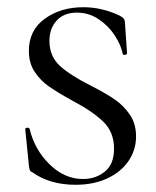

<svg xmlns="http://www.w3.org/2000/svg" viewBox="-20 -500 432 532"><path d="M233 -262Q274 -241 298.5 -224Q323 -207 340 -182Q357 -157 357 -122Q357 -85 336.5 -54.5Q316 -24 278 -6Q240 12 189 12Q118 12 69 -23Q64 -25 62.5 -29Q61 -33 60 -42L50 -141Q49 -145 54.5 -146Q60 -147 62 -143Q76 -85 117.5 -44.5Q159 -4 210 -4Q245 -4 270.5 -24.5Q296 -45 296 -88Q296 -134 266 -163Q236 -192 179 -222Q139 -244 115.5 -260.5Q92 -277 76 -301Q60 -325 60 -359Q60 -416 104 -448Q148 -480 211 -480Q262 -480 311 -457Q320 -452 322.5 -449Q325 -446 326 -440L332 -353Q332 -349 326.5 -348Q321 -347 320 -351Q315 -376 297.5 -402.5Q280 -429 253 -447Q226 -465 193 -465Q157 -465 137 -443Q117 -421 117 -387Q117 -344 146 -317.5Q175 -291 233 -262Z"/></svg>

Font: Cormorant SC
Style: Regular
Weight: 400
Designer: Christian Thalmann (Catharsis Fonts)
Foundry: Catharsis Fonts
Version: Version 4.000